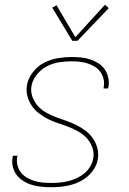

<svg xmlns="http://www.w3.org/2000/svg" viewBox="-20 -777 540 805"><path d="M195 8Q174 8 154 6Q134 4 115 -1.5Q96 -7 79.5 -17Q63 -27 51 -42Q39 -57 34 -76.5Q29 -96 33 -117Q33 -118 33.5 -120Q34 -122 34 -124H54Q53 -122 53 -120.5Q53 -119 52 -118Q49 -100 53.5 -83Q58 -66 68.5 -53Q79 -40 94 -31.5Q109 -23 125.5 -18Q142 -13 159.5 -11.5Q177 -10 195 -10Q213 -10 230.5 -11.5Q248 -13 266 -17.5Q284 -22 301.5 -30Q319 -38 333.5 -50Q348 -62 358 -78.5Q368 -95 371 -113Q375 -137 367 -159Q359 -181 344 -197.5Q329 -214 309.5 -225Q290 -236 268.5 -244.5Q247 -253 225 -260Q203 -267 183 -277Q163 -287 145 -300.5Q127 -314 114 -332.5Q101 -351 95 -373.5Q89 -396 93 -420Q98 -449 118 -474.5Q138 -500 165 -514Q192 -528 221.5 -533Q251 -538 280 -538Q300 -538 320 -536Q340 -534 358 -528Q376 -522 392 -512Q408 -502 418.5 -487Q429 -472 433.5 -453Q438 -434 435 -414Q434 -412 433.5 -410Q433 -408 433 -406H414Q414 -408 414.5 -409.5Q415 -411 415 -413Q418 -430 414 -446.5Q410 -463 400.5 -476Q391 -489 377 -497.5Q363 -506 347.5 -511Q332 -516 315 -518Q298 -520 280 -520Q255 -520 228.5 -516Q202 -512 177.5 -499.5Q153 -487 135 -465Q117 -443 112 -417Q108 -393 116 -371Q124 -349 139 -332.5Q154 -316 173.5 -305Q193 -294 214.5 -286Q236 -278 257.5 -270.5Q279 -263 299.5 -253Q320 -243 338 -229.5Q356 -216 369 -197.5Q382 -179 388 -156.5Q394 -134 390 -110Q387 -90 376 -71.5Q365 -53 349 -39Q333 -25 314 -15.5Q295 -6 275 -1Q255 4 235 6Q215 8 195 8ZM305 -606H283L199 -745L217 -755L296 -621L420 -757L436 -743Z"/></svg>

Font: Iosevka Curly Thin Oblique
Style: Regular
Weight: 100
Italic angle: -9°
Monospace: yes
Designer: Belleve Invis
Foundry: Belleve Invis
Version: Version 11.1.0; ttfautohint (v1.8.3)